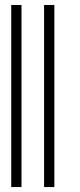

<svg xmlns="http://www.w3.org/2000/svg" viewBox="-20 -756 322 776"><path d="M66.9 -735.8H25.4V0H66.9ZM199.7 -735.8H158.2V0H199.7Z"/></svg>

Font: Raveo Display Display ExLight
Style: Regular
Weight: 200
Designer: Jakub Foglar, Rasmus Andersson (Inter)
Foundry: Jakubfoglar.com
Version: Version 1.100;Glyphs 3.2.3 (3260)